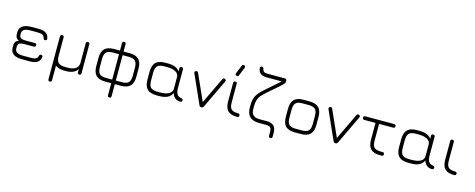

<svg xmlns="http://www.w3.org/2000/svg" viewBox="-38 -1626 6640 2684"><g transform="rotate(15 3282.0 -284.5)"><path d="M70 -129V-144Q70 -188 84.5 -208.5Q99 -229 130 -239Q102 -251 90 -272.5Q78 -294 78 -332V-346Q78 -472 258 -472H348Q422 -472 460.5 -447Q499 -422 506 -369Q508 -357 501 -349.5Q494 -342 481 -342Q460 -342 454 -366Q449 -396 424.5 -408Q400 -420 348 -420H254Q189 -420 159 -401.5Q129 -383 130 -342V-326Q131 -290 155 -278Q179 -266 226 -266H354Q380 -266 380 -240Q380 -214 354 -214H224Q162 -214 142.5 -199Q123 -184 123 -141V-129Q123 -87 152.5 -69.5Q182 -52 250 -52H348Q400 -52 424.5 -64Q449 -76 454 -106Q460 -130 481 -130Q494 -130 501 -122.5Q508 -115 506 -103Q499 -50 460.5 -25Q422 0 348 0H250Q157 0 114 -30.5Q71 -61 70 -129Z M669 174V-446Q669 -470 696 -472Q709 -473 715.5 -466Q722 -459 722 -446V-180Q722 -109 750.5 -80.5Q779 -52 850 -52H878Q957 -52 996 -76.5Q1035 -101 1042 -153V-446Q1042 -472 1068 -472Q1094 -472 1094 -446V-26Q1094 0 1068 0Q1042 0 1042 -26V-74Q995 0 878 0H850Q763 0 721 -38V174Q721 200 695 200Q669 200 669 174Z M1267 -179V-292Q1267 -386 1310 -429Q1353 -472 1447 -472H1531V-580Q1531 -606 1557 -606Q1583 -606 1583 -580V-472H1667Q1761 -472 1804 -429Q1847 -386 1847 -292V-179Q1847 -86 1804 -43Q1761 0 1667 0H1583V174Q1583 200 1557 200Q1531 200 1531 174V0H1447Q1353 0 1310 -43Q1267 -86 1267 -179ZM1319 -179Q1319 -108 1347.5 -80Q1376 -52 1447 -52H1531V-420H1447Q1376 -420 1347.5 -392Q1319 -364 1319 -292ZM1583 -52H1667Q1738 -52 1766.5 -80Q1795 -108 1795 -179V-292Q1795 -364 1766.5 -392Q1738 -420 1667 -420H1583Z M2007 -180V-292Q2007 -386 2050 -429Q2093 -472 2187 -472H2225Q2354 -472 2397 -401V-446Q2397 -472 2423 -472Q2449 -472 2449 -446V-176Q2449 -60 2529 -52Q2556 -49 2556 -26Q2556 0 2529 0Q2480 0 2450 -27.5Q2420 -55 2410 -95Q2373 0 2225 0H2187Q2093 0 2050 -43Q2007 -86 2007 -180ZM2059 -180Q2059 -109 2087.5 -80.5Q2116 -52 2187 -52H2225Q2305 -52 2351 -77.5Q2397 -103 2397 -152V-320Q2397 -369 2351 -394.5Q2305 -420 2225 -420H2187Q2116 -420 2087.5 -391.5Q2059 -363 2059 -292Z M2866 -20Q2856 0 2834 0Q2812 0 2803 -20L2617 -436Q2607 -460 2631 -469Q2655 -480 2665 -456L2835 -76L3016 -456Q3027 -480 3051 -469Q3075 -459 3064 -435Z M3195 -554Q3172 -562 3180 -586L3230 -709Q3241 -732 3263 -723Q3285 -714 3277 -691L3227 -567Q3216 -545 3195 -554ZM3352 0Q3260 0 3217.5 -42Q3175 -84 3175 -176V-446Q3175 -472 3201 -472Q3227 -472 3227 -446V-176Q3227 -106 3254.5 -79Q3282 -52 3352 -52Q3379 -52 3379 -26Q3379 0 3352 0Z M3482 -742Q3479 -769 3508 -769Q3528 -769 3534 -744Q3539 -715 3555.5 -704Q3572 -693 3609 -693H3858Q3884 -693 3884 -667V-643Q3884 -627 3833 -583Q3820 -571 3812 -564L3661 -432Q3611 -388 3589 -362.5Q3567 -337 3554.5 -298Q3542 -259 3542 -197V-173Q3542 -103 3573 -76.5Q3604 -50 3666 -50H3770Q3839 -50 3871.5 -17Q3904 16 3904 84V139Q3904 165 3878 165Q3852 165 3852 139V84Q3852 37 3834.5 19.5Q3817 2 3770 2H3669Q3490 2 3490 -175V-200Q3490 -287 3517.5 -341Q3545 -395 3628 -467L3827 -641H3607Q3492 -641 3482 -742Z M4190 0Q4096 0 4053 -43Q4010 -86 4010 -179V-292Q4010 -386 4053 -429.5Q4096 -473 4190 -472H4272Q4366 -472 4409 -429Q4452 -386 4452 -292V-180Q4452 -86 4409 -43Q4366 0 4272 0ZM4062 -179Q4062 -108 4090.5 -80Q4119 -52 4190 -52H4272Q4343 -52 4371.5 -80.5Q4400 -109 4400 -180V-292Q4400 -363 4371.5 -391.5Q4343 -420 4272 -420H4190Q4119 -421 4090.5 -392.5Q4062 -364 4062 -292Z M4807 -20Q4797 0 4775 0Q4753 0 4744 -20L4558 -436Q4548 -460 4572 -469Q4596 -480 4606 -456L4776 -76L4957 -456Q4968 -480 4992 -469Q5016 -459 5005 -435Z M5443 0H5416Q5326 -1 5284.5 -43Q5243 -85 5243 -176V-420H5081Q5055 -420 5055 -446Q5055 -472 5081 -472H5499Q5525 -472 5525 -446Q5525 -420 5499 -420H5295V-176Q5295 -107 5321.5 -80Q5348 -53 5417 -52H5443Q5470 -52 5470 -26Q5470 0 5443 0Z M5649 -180V-292Q5649 -386 5692 -429Q5735 -472 5829 -472H5867Q5996 -472 6039 -401V-446Q6039 -472 6065 -472Q6091 -472 6091 -446V-176Q6091 -60 6171 -52Q6198 -49 6198 -26Q6198 0 6171 0Q6122 0 6092 -27.5Q6062 -55 6052 -95Q6015 0 5867 0H5829Q5735 0 5692 -43Q5649 -86 5649 -180ZM5701 -180Q5701 -109 5729.5 -80.5Q5758 -52 5829 -52H5867Q5947 -52 5993 -77.5Q6039 -103 6039 -152V-320Q6039 -369 5993 -394.5Q5947 -420 5867 -420H5829Q5758 -420 5729.5 -391.5Q5701 -363 5701 -292Z M6494 0Q6402 0 6359.5 -42Q6317 -84 6317 -176V-446Q6317 -472 6343 -472Q6369 -472 6369 -446V-176Q6369 -106 6396.5 -79Q6424 -52 6494 -52Q6521 -52 6521 -26Q6521 0 6494 0Z"/></g></svg>

Font: Jura
Style: Regular
Weight: 400
Designer: Daniel Johnson, Alexei Vanyashin
Foundry: Daniel Johnson
Version: Version 5.103